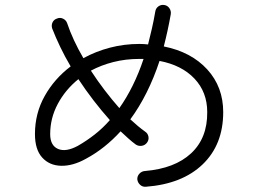

<svg xmlns="http://www.w3.org/2000/svg" viewBox="-20 -777 1040 769"><path d="M564 -29Q551 -28 541.5 -36.5Q532 -45 530 -58Q529 -71 538 -81Q547 -91 560 -92Q680 -102 745.5 -163Q811 -224 810 -328Q810 -408 759 -462Q708 -516 619 -533Q574 -397 502 -299Q517 -285 532 -272.5Q547 -260 561 -250Q572 -243 574.5 -230Q577 -217 569 -206Q561 -195 548 -193Q535 -191 524 -198Q509 -209 494 -222.5Q479 -236 463 -251Q432 -217 397.5 -189.5Q363 -162 324 -141Q272 -112 225 -113Q178 -114 149 -146Q120 -178 120 -240Q120 -323 159 -392.5Q198 -462 263 -511Q240 -550 221.5 -588.5Q203 -627 189 -663Q185 -676 190.5 -687.5Q196 -699 209 -703Q221 -708 233 -702Q245 -696 249 -684Q260 -651 276.5 -615.5Q293 -580 314 -544Q363 -571 420 -586Q477 -601 538 -601Q547 -601 556 -600.5Q565 -600 573 -599Q581 -630 588.5 -663Q596 -696 602 -731Q604 -744 614.5 -751.5Q625 -759 638 -757Q651 -755 658.5 -744Q666 -733 664 -720Q658 -686 651 -654Q644 -622 636 -591Q746 -569 810 -499Q874 -429 874 -328Q874 -198 792 -119Q710 -40 564 -29ZM292 -193Q327 -213 359.5 -238.5Q392 -264 420 -296Q387 -333 355 -374.5Q323 -416 294 -460Q242 -418 211.5 -361Q181 -304 181 -240Q181 -194 212.5 -180.5Q244 -167 292 -193ZM458 -344Q487 -385 511.5 -434.5Q536 -484 555 -541H538Q483 -541 434 -528.5Q385 -516 344 -494Q370 -454 399 -416Q428 -378 458 -344Z"/></svg>

Font: Zen Maru Gothic
Style: Regular
Weight: 400
Designer: Yoshimichi Ohira
Foundry: Positype
Version: Version 1.002